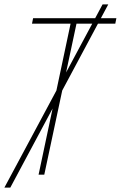

<svg xmlns="http://www.w3.org/2000/svg" viewBox="-57 -797 551 876"><path d="M-37 59 411 -777H437L-10 59ZM119 0 265 -689H89L94 -714H474L469 -689H292L145 0Z"/></svg>

Font: Noto Sans UI SemiCondensed Thin
Style: Italic
Weight: 250
Width: 4
Italic angle: -12°
Designer: Monotype Design Team
Foundry: Monotype Imaging Inc.
Version: Version 1.901